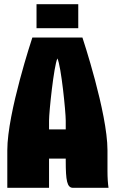

<svg xmlns="http://www.w3.org/2000/svg" viewBox="-20 -900 550 920"><path d="M155 -765H355V-880H155ZM135 -720C135 -720 15 -360 15 -180V0H215V-140H295V-130C295 -35 301 0 330 0H500C497 -20 495 -49 495 -80V-180C495 -360 375 -720 375 -720ZM215 -280V-322C215 -364 238 -584 255 -620C273 -584 295 -364 295 -322V-280Z"/></svg>

Font: MikodacsPCS
Style: Regular
Weight: 900
Designer: gluk (gluksza@wp.pl)
Foundry: gluk (gluksza@wp.pl)
Version: Version 0.27